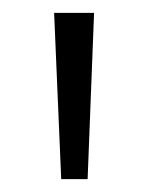

<svg xmlns="http://www.w3.org/2000/svg" viewBox="-20 -734 229 298"><path d="M126 -714 116 -456H75L64 -714Z"/></svg>

Font: Noto Sans Lao Looped Condensed Light
Style: Regular
Weight: 300
Width: 3
Designer: Mark Frömberg, Ben Mitchell
Foundry: The Fontpad Ltd
Version: Version 1.002; ttfautohint (v1.8.4.7-5d5b)